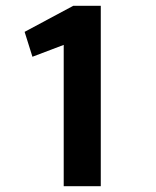

<svg xmlns="http://www.w3.org/2000/svg" viewBox="-20 -643 540 663"><path d="M200 0V-488L92 -447L65 -533L233 -623H328V0Z"/></svg>

Font: Inconsolata ExtraBold
Style: Regular
Weight: 800
Designer: Raph Levien, Cyreal, Brenton Simpson
Foundry: Raph Levien, Cyreal, Google
Version: Version 3.001